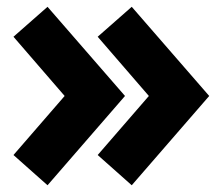

<svg xmlns="http://www.w3.org/2000/svg" viewBox="-20 -550 651 570"><path d="M20 -89.8 171.9 -265.1 20 -440.9 121.1 -529.8 351.1 -265.1 121.1 0ZM270 -89.8 421.9 -265.1 270 -440.9 371.1 -529.8 601.1 -265.1 371.1 0Z"/></svg>

Font: Russo One
Style: Regular
Weight: 400
Designer: Jovanny lemonad
Foundry: Jovanny Lemonad
Version: Version 1.000